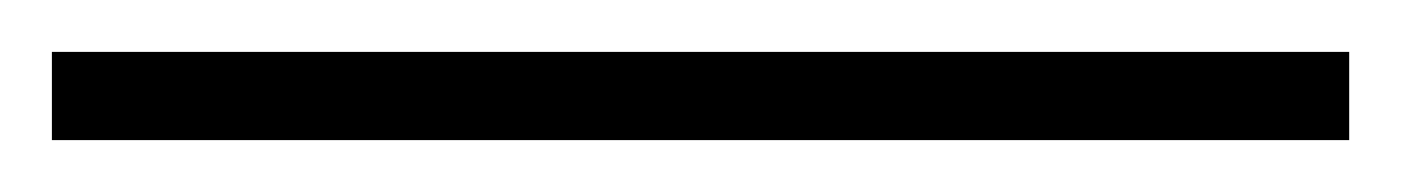

<svg xmlns="http://www.w3.org/2000/svg" viewBox="-20 40 540 74"><path d="M0 60H500V94H0Z"/></svg>

Font: Cinzel Eorzea
Style: Regular
Weight: 500
Designer: Natanael Gama
Version: Version 2.000